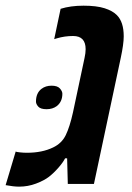

<svg xmlns="http://www.w3.org/2000/svg" viewBox="-70 -660 474 689"><path d="M147.5 -628.4Q183.1 -639.6 229.7 -639.6Q276.4 -639.6 305.4 -630.4Q334.5 -621.1 349.6 -605.5Q374 -581.1 374 -529.8Q374 -502 363.3 -452.1L267.1 0H173.3L170.9 -91.8H163.6Q156.2 -77.1 139.6 -58.1Q123 -39.1 105.7 -25.6Q88.4 -12.2 59.3 -1.2Q30.3 9.8 -1.5 9.8Q-21 9.8 -49.8 4.4L-13.7 -116.2Q-12.2 -114.7 1 -113.3Q14.2 -111.8 26.4 -111.8Q81.5 -111.8 120.6 -130.9Q151.4 -145.5 165.8 -174.8Q180.2 -204.1 191.9 -256.8L233.4 -452.1Q237.3 -469.7 237.3 -483.4Q237.3 -530.8 192.4 -530.8Q162.1 -530.8 134.3 -522.5L124.5 -519.5ZM79.1 -341.3Q93.8 -352.5 115 -352.5Q136.2 -352.5 145 -342.5Q153.8 -332.5 153.8 -323.7Q153.8 -294.9 133.8 -279.3Q118.7 -268.1 97.2 -268.1Q75.7 -268.1 67.4 -277.3Q59.1 -286.6 59.1 -295.4Q59.1 -326.2 79.1 -341.3Z"/></svg>

Font: Open Sans Hebrew Condensed
Style: Bold Italic
Weight: 700
Width: 3
Italic angle: -12°
Foundry: Ascender Corporation, Yanek Iontef
Version: Version 2.001;PS 002.001;hotconv 1.0.70;makeotf.lib2.5.58329